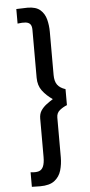

<svg xmlns="http://www.w3.org/2000/svg" viewBox="-64 -787 500 1064"><g transform="rotate(-5 186.0 -255.0)"><path d="M115 241 69 240V159Q98 163 115 157.5Q132 152 140 133Q148 114 148 81V-133Q148 -159 160 -177Q172 -195 190.5 -209Q209 -223 227 -234Q192 -258 170 -287.5Q148 -317 148 -360V-626Q148 -648 139.5 -658Q131 -668 114 -670Q97 -672 69 -668V-749L131 -751Q178 -751 202 -730Q226 -709 234.5 -676Q243 -643 243 -607V-367Q243 -332 257 -312.5Q271 -293 302 -283V-194Q281 -186 262 -171Q243 -156 243 -130V91Q243 129 233 163.5Q223 198 195.5 219.5Q168 241 115 241Z"/></g></svg>

Font: Teachers Medium
Style: Regular
Weight: 500
Designer: Alfredo Marco Pradil, Chank Diesel
Version: Version 1.001